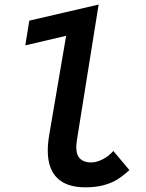

<svg xmlns="http://www.w3.org/2000/svg" viewBox="-20 -810 640 842"><path d="M189.5 -149.5Q189.5 -180.5 195.5 -216.5L270 -653L91 -611L108.5 -719.5L412.5 -790L317 -193.5Q314.5 -176 314.5 -165Q314.5 -129 332 -113.2Q349.5 -97.5 378.5 -97.5Q402.5 -97.5 429.2 -110.8Q456 -124 477 -148L547.5 -64Q542.5 -60 539 -56.5Q517 -37.5 496 -23.8Q475 -10 439.2 0.8Q403.5 11.5 354 11.5Q272.5 11.5 231 -29.2Q189.5 -70 189.5 -149.5Z"/></svg>

Font: JuliaMono BoldItalic
Style: Regular
Weight: 700
Italic angle: -9°
Monospace: yes
Designer: cormullion
Foundry: corm
Version: Version 0.049; ttfautohint (v1.8.4)